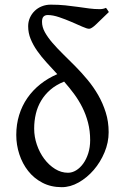

<svg xmlns="http://www.w3.org/2000/svg" viewBox="-20 -777 519 812"><path d="M361.3 -184.1Q361.3 -223.6 352.3 -258.3Q343.3 -293 327.9 -323.5Q312.5 -354 292.5 -380.9Q272.5 -407.7 250.5 -432.6V-431.6Q216.8 -418 193.1 -397.5Q169.4 -377 154.1 -351.3Q138.7 -325.7 131.6 -295.7Q124.5 -265.6 124.5 -232.9Q124.5 -198.2 136 -164.8Q147.5 -131.3 167.2 -105Q187 -78.6 212.9 -62.5Q238.8 -46.4 267.6 -46.4Q285.2 -46.4 302 -56.6Q318.8 -66.9 332 -85.2Q345.2 -103.5 353.3 -128.9Q361.3 -154.3 361.3 -184.1ZM440.4 -726.1Q404.8 -691.4 385.7 -673.3Q366.7 -655.3 356.9 -655.3Q348.1 -655.3 327.9 -664.3Q307.6 -673.3 282.2 -684.3Q256.8 -695.3 230.2 -704.3Q203.6 -713.4 181.6 -713.4Q170.9 -713.4 164.3 -707Q157.7 -700.7 157.7 -684.6Q157.7 -662.6 169.9 -640.6Q182.1 -618.7 201.9 -595.7Q221.7 -572.8 246.8 -548.1Q272 -523.4 298.6 -496.6Q325.2 -469.7 350.3 -439.5Q375.5 -409.2 395.3 -374.8Q415 -340.3 427.2 -301.5Q439.5 -262.7 439.5 -217.8Q439.5 -174.3 422.1 -132.8Q404.8 -91.3 376.5 -58.3Q348.1 -25.4 312.7 -5.4Q277.3 14.6 241.2 14.6Q195.3 14.6 159.4 -4.2Q123.5 -22.9 99.1 -54Q74.7 -85 61.8 -124.5Q48.8 -164.1 48.8 -206.1Q48.8 -251 61 -290.5Q73.2 -330.1 95.9 -362.8Q118.7 -395.5 150.6 -420.9Q182.6 -446.3 222.2 -463.4Q198.7 -488.8 176.5 -513.2Q154.3 -537.6 137.2 -562Q120.1 -586.4 109.6 -612.1Q99.1 -637.7 99.1 -666Q99.1 -685.1 106.4 -701.7Q113.8 -718.3 126.5 -730.7Q139.2 -743.2 156.7 -750.2Q174.3 -757.3 194.3 -757.3Q227.5 -757.3 256.1 -754.4Q284.7 -751.5 309.8 -747.8Q335 -744.1 357.4 -741.2Q379.9 -738.3 401.4 -738.3Q416.5 -738.3 427.7 -743.7Q431.2 -741.2 433.3 -737.1Q435.5 -732.9 440.4 -726.1Z"/></svg>

Font: Noto Serif Devanagari
Style: Regular
Weight: 400
Designer: Monotype Design Team
Foundry: Monotype Imaging Inc.
Version: Version 1.01